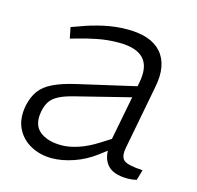

<svg xmlns="http://www.w3.org/2000/svg" viewBox="-81 -586 693 677"><g transform="rotate(15 265.5 -247.0)"><path d="M473 3Q465 5 457 6Q449 7 441 7Q387 7 365.5 -19Q344 -45 349 -86L348 -98L393 -330Q405 -390 378.5 -419Q352 -448 288 -448Q246 -448 209 -440.5Q172 -433 145 -425L116 -417L108 -457L139 -468Q176 -482 218.5 -491.5Q261 -501 305 -501Q347 -501 378 -490.5Q409 -480 428.5 -458Q448 -436 454 -403.5Q460 -371 451 -328L407 -98Q400 -63 414.5 -50.5Q429 -38 484 -35ZM163 7Q121 7 86.5 -11.5Q52 -30 35 -64.5Q18 -99 27 -148Q34 -181 50 -203.5Q66 -226 98 -241.5Q130 -257 183 -269L414 -322L406 -280L190 -226Q152 -217 130.5 -206Q109 -195 99 -179.5Q89 -164 85 -142Q76 -93 104.5 -69.5Q133 -46 185 -46Q212 -46 245.5 -57Q279 -68 315 -91L375 -129L377 -92L323 -51Q285 -22 242.5 -7.5Q200 7 163 7Z"/></g></svg>

Font: REM ExtraLight
Style: Italic
Weight: 250
Italic angle: -11°
Designer: Octavio Pardo
Foundry: Ashler Design
Version: Version 1.005;gftools[0.9.28]